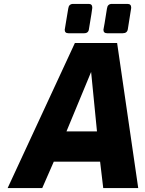

<svg xmlns="http://www.w3.org/2000/svg" viewBox="-20 -962 743 982"><path d="M19 0 363 -742H579L687 0H508L492 -135H255L196 0ZM320 -290H476L446 -594ZM528 -792Q509 -792 509 -810Q509 -811 510 -815.5Q511 -820 515 -843Q519 -866 527 -918Q530 -942 552 -942H632Q651 -942 651 -923Q651 -923 650.5 -918Q650 -913 646 -890Q642 -867 634 -814Q631 -792 608 -792ZM330 -792Q311 -792 311 -810Q311 -811 312 -815.5Q313 -820 316.5 -843Q320 -866 329 -918Q332 -942 354 -942H434Q452 -942 452 -923Q452 -923 451.5 -918Q451 -913 447.5 -890Q444 -867 435 -814Q433 -792 410 -792Z"/></svg>

Font: Exo Thin ExtraBold
Style: Italic
Weight: 800
Italic angle: -9°
Version: Version 2.000